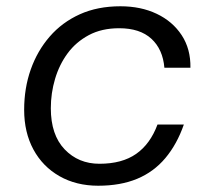

<svg xmlns="http://www.w3.org/2000/svg" viewBox="-20 -580 690 612"><path d="M293 12Q223 12 169.5 -18.5Q116 -49 86.5 -103.5Q57 -158 57 -230Q57 -299 78 -358.5Q99 -418 138.5 -463.5Q178 -509 234.5 -534.5Q291 -560 364 -560Q429 -560 479.5 -536Q530 -512 559 -468Q588 -424 587 -364H504Q499 -423 462.5 -456.5Q426 -490 360 -490Q304 -490 263 -468Q222 -446 195.5 -410Q169 -374 155.5 -328.5Q142 -283 142 -235Q142 -150 186 -104Q230 -58 297 -58Q369 -58 414 -89.5Q459 -121 482 -183H566Q544 -120 507 -76Q470 -32 417 -10Q364 12 293 12Z"/></svg>

Font: Azeret Mono Thin Light
Style: Italic
Weight: 300
Italic angle: -12°
Version: Version 1.002